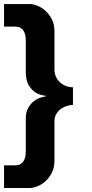

<svg xmlns="http://www.w3.org/2000/svg" viewBox="-20 -751 455 952"><path d="M54.2 68.8Q72.3 68.8 82.8 61.8Q93.3 54.7 98.9 44.2Q104.5 33.7 106.2 21Q107.9 8.3 107.9 -2.9V-163.1Q107.9 -194.8 119.4 -215.3Q130.9 -235.8 146.7 -248.3Q162.6 -260.7 179.4 -266.4Q196.3 -272 207 -272.9V-275.9Q196.3 -276.9 179.4 -281.7Q162.6 -286.6 146.7 -299.3Q130.9 -312 119.4 -334.7Q107.9 -357.4 107.9 -394V-545.9Q107.9 -558.1 106.2 -571Q104.5 -584 98.9 -594.7Q93.3 -605.5 82.8 -612.3Q72.3 -619.1 54.2 -619.1H0V-731H127Q144 -731 165.3 -722.7Q186.5 -714.4 205.3 -697.5Q224.1 -680.7 237.1 -655.5Q250 -630.4 250 -596.2V-408.2Q250 -382.8 259.8 -365.5Q269.5 -348.1 283.9 -337.4Q298.3 -326.7 314.2 -322.3Q330.1 -317.9 341.8 -317.9V-231Q330.1 -231 314.2 -226.6Q298.3 -222.2 283.9 -212.4Q269.5 -202.6 259.8 -186.8Q250 -170.9 250 -147.9V45.9Q250 80.1 237.1 105.5Q224.1 130.9 205.3 147.7Q186.5 164.6 165.3 172.9Q144 181.2 127 181.2H0V68.8Z"/></svg>

Font: XB Khoramshahr
Style: Bold
Weight: 700
Designer: Behnam
Foundry: Irmug
Version: Version 8.005 2009